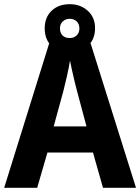

<svg xmlns="http://www.w3.org/2000/svg" viewBox="-20 -899 671 919"><path d="M473 0 425 -169H207L158 0H0L223 -716H406L631 0ZM349 -462Q344 -480 337.5 -507Q331 -534 325 -561.5Q319 -589 315 -609Q310 -577 300.5 -535Q291 -493 283 -462L237 -294H394ZM314 -647Q260 -647 227 -678.5Q194 -710 194 -763Q194 -816 227 -847.5Q260 -879 314 -879Q365 -879 400 -847.5Q435 -816 435 -764Q435 -711 400.5 -679Q366 -647 314 -647ZM314 -717Q334 -717 347 -729.5Q360 -742 360 -763Q360 -784 347 -796.5Q334 -809 314 -809Q294 -809 280.5 -796.5Q267 -784 267 -763Q267 -742 279 -729.5Q291 -717 314 -717Z"/></svg>

Font: Noto Sans Hebrew SemiCondensed
Style: Bold
Weight: 700
Width: 4
Designer: Monotype Design Team
Foundry: Monotype Imaging Inc.
Version: Version 2.004; ttfautohint (v1.8.4.7-5d5b)